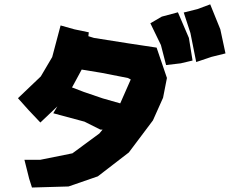

<svg xmlns="http://www.w3.org/2000/svg" viewBox="-20 -840 1043 871"><path d="M662.1 -734.4 710 -635.7 733.4 -544.9 799.8 -552.7 853.5 -565.4 836.9 -668 787.1 -784.2 713.9 -764.6ZM813.5 -783.2 843.8 -690.4 870.1 -558.6 939.5 -582 1002.9 -597.7 979.5 -707 933.6 -820.3 876 -798.8ZM254.9 -724.6 216.8 -581.1 165 -493.2 61.5 -394.5 110.4 -339.8 163.1 -284.2 240.2 -357.4 221.7 -326.2 363.3 -288.1 435.5 -252H445.3L430.7 -234.4L308.6 -144.5L163.1 -115.2H90.8L112.3 -29.3L125 10.7L291 5.9L423.8 -40L564.5 -148.4L673.8 -293.9L719.7 -396.5L737.3 -486.3L690.4 -624L560.5 -643.6L406.2 -668L380.9 -675.8L382.8 -693.4L317.4 -707ZM360.4 -422.9 306.6 -443.4 310.5 -450.2 350.6 -524.4 439.5 -509.8 559.6 -486.3 573.2 -479.5 525.4 -371.1 446.3 -393.6Z"/></svg>

Font: MaokenAssortedSans-Lite
Style: Lite
Weight: 400
Version: Version 1.400